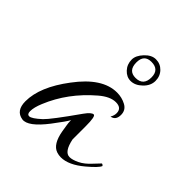

<svg xmlns="http://www.w3.org/2000/svg" viewBox="-126 -490 576 576"><g transform="rotate(45 162.0 -201.5)"><path d="M55 4Q23 -1 23 -41Q23 -102 79 -176Q137 -254 199 -254Q220 -254 237.5 -244.5Q255 -235 255 -215Q255 -192 236 -189Q242 -199 242 -209Q242 -231 217 -231Q193 -231 165 -207Q96 -148 64 -70Q54 -46 54 -30Q54 -17 63 -17Q73 -17 98 -40Q115 -56 172 -137Q187 -158 196 -158Q204 -158 204 -116V-60Q213 -16 235 -16Q247 -16 264.5 -24.5Q282 -33 299 -52L317 -71Q320 -72 324 -67Q320 -56 289 -30Q250 3 217 3Q208 3 199 0Q173 -9 165 -56Q163 -69 161.5 -78Q160 -87 160 -93Q160 -96 160 -98Q154 -86 125 -48Q82 8 55 4ZM203 -307Q186 -307 173 -321Q160 -335 160 -355Q160 -372 176.5 -389.5Q193 -407 211 -407Q230 -407 243 -393.5Q256 -380 256 -360Q256 -340 239 -323.5Q222 -307 203 -307ZM207 -324Q240 -324 240 -359Q240 -392 207 -392Q176 -392 176 -359Q176 -324 207 -324Z"/></g></svg>

Font: Lovers Quarrel
Style: Regular
Weight: 400
Designer: Robert E. Leuschke
Foundry: Robert E. Leuschke
Version: Version 1.010; ttfautohint (v1.8.3)